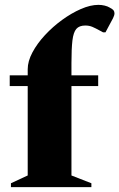

<svg xmlns="http://www.w3.org/2000/svg" viewBox="-20 -770 491 790"><path d="M25 0V-16L94 -48V-416H20V-460H94V-485Q94 -518 113.5 -554.5Q133 -591 165 -625.5Q197 -660 235.5 -688Q274 -716 313 -733Q352 -750 385 -750Q398 -750 410.5 -747Q423 -744 431 -739Q444 -732 447.5 -727Q451 -722 451 -715Q451 -707 445 -695L414 -637H404L391 -644Q373 -654 360 -659.5Q347 -665 331 -665Q306 -665 294 -651Q282 -637 278 -603.5Q274 -570 274 -510V-460H384V-416H274V-48L356 -16V0Z"/></svg>

Font: Spectral ExtraBold
Style: Regular
Weight: 800
Designer: Jean-Baptiste Levee
Foundry: Production Type
Version: Version 2.001